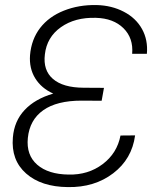

<svg xmlns="http://www.w3.org/2000/svg" viewBox="-20 -741 650 771"><path d="M307.6 -336.9Q208 -336.9 153.6 -298.3Q99.1 -259.8 91.8 -187Q85 -118.2 129.4 -79.6Q173.8 -41 255.4 -40Q334 -38.1 392.1 -81.8Q450.2 -125.5 463.9 -196.8L522.5 -197.3Q509.8 -102.5 434.6 -45.2Q359.4 12.2 252.4 10.3Q145.5 9.3 84.7 -44.4Q23.9 -98.1 31.7 -189Q37.1 -254.9 78.9 -299.3Q120.6 -343.8 193.8 -365.2Q146 -386.7 121.3 -426.8Q96.7 -466.8 100.6 -519.5Q106 -583 141.1 -628.7Q176.3 -674.3 236.3 -698.2Q296.4 -722.2 368.2 -720.7Q428.7 -719.2 477.3 -693.8Q525.9 -668.5 550.3 -624.5Q574.7 -580.6 569.8 -524.9H510.7Q516.1 -587.9 475.8 -627.7Q435.5 -667.5 365.2 -669.4Q281.2 -671.9 224.6 -631.8Q168 -591.8 160.2 -522.5Q152.3 -459 192.6 -424.1Q232.9 -389.2 315.4 -388.7L397.5 -388.2L388.2 -336.4Z"/></svg>

Font: Roboto Light
Style: Italic
Weight: 300
Italic angle: -12°
Designer: Google
Version: Version 2.134; 2016; ttfautohint (v1.6)